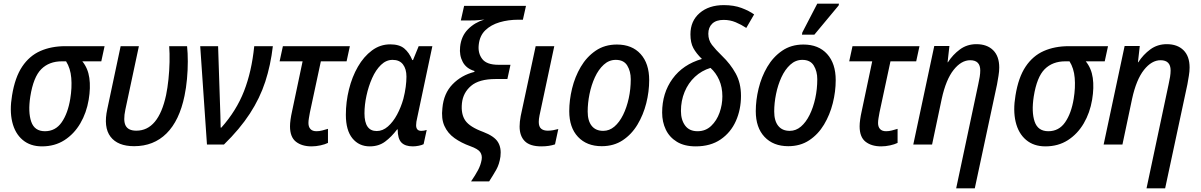

<svg xmlns="http://www.w3.org/2000/svg" viewBox="-20 -792 6581 1052"><path d="M210 10Q146 10 104 -25.5Q62 -61 47 -124Q32 -187 46 -269Q62 -368 101.5 -427Q141 -486 201 -512.5Q261 -539 338 -539H553L535 -456H431Q462 -418 469.5 -365Q477 -312 466 -246Q454 -174 420 -116Q386 -58 333 -24Q280 10 210 10ZM226 -73Q284 -73 318 -122Q352 -171 365 -251Q375 -312 370.5 -365Q366 -418 342 -456H319Q249 -456 206 -413Q163 -370 146 -263Q133 -178 151 -125.5Q169 -73 226 -73Z M715 9Q625 9 585.5 -43Q546 -95 568 -195L641 -539H741L667 -192Q654 -131 668.5 -103.5Q683 -76 727 -76Q848 -76 890 -271Q898 -310 903 -357.5Q908 -405 909 -452.5Q910 -500 907 -539H1005Q1009 -502 1009 -455Q1009 -408 1004.5 -359Q1000 -310 991 -267Q963 -131 892.5 -61Q822 9 715 9Z M1114 0 1077 -539H1175L1185 -234Q1186 -201 1187.5 -160.5Q1189 -120 1189 -93H1193Q1275 -185 1317 -292.5Q1359 -400 1373 -539H1475Q1463 -435 1433.5 -344.5Q1404 -254 1349 -169.5Q1294 -85 1207 0Z M1687 10Q1634 10 1601.5 -15.5Q1569 -41 1569 -100Q1569 -116 1572 -137.5Q1575 -159 1580 -181L1638 -456H1512L1530 -539H1897L1879 -456H1738L1678 -176Q1675 -159 1672.5 -144.5Q1670 -130 1670 -118Q1670 -97 1681 -85Q1692 -73 1714 -73Q1730 -73 1745 -77Q1760 -81 1777 -86V-9Q1761 -1 1736 4.5Q1711 10 1687 10Z M2006 10Q1947 10 1911 -34Q1875 -78 1875 -163Q1875 -233 1892 -302Q1909 -371 1941 -426.5Q1973 -482 2018 -515.5Q2063 -549 2118 -549Q2168 -549 2195 -526.5Q2222 -504 2239 -463H2243L2274 -539H2349L2266 -147Q2263 -135 2261.5 -125Q2260 -115 2260 -106Q2260 -75 2288 -75Q2303 -75 2318 -80L2301 -2Q2292 3 2274.5 6.5Q2257 10 2242 10Q2200 10 2179.5 -11Q2159 -32 2159 -83H2156Q2125 -42 2090 -16Q2055 10 2006 10ZM2044 -74Q2077 -74 2105.5 -99Q2134 -124 2155.5 -164Q2177 -204 2190 -250Q2199 -285 2203 -316Q2207 -347 2207 -372Q2207 -414 2188 -439Q2169 -464 2131 -464Q2096 -464 2067.5 -436.5Q2039 -409 2019 -364Q1999 -319 1988 -268Q1977 -217 1977 -171Q1977 -74 2044 -74Z M2561 202Q2585 167 2599.5 139.5Q2614 112 2619 83Q2623 59 2611 41.5Q2599 24 2557 9Q2507 -9 2470 -35.5Q2433 -62 2415 -102Q2397 -142 2404 -200Q2411 -280 2459.5 -330Q2508 -380 2579 -398L2580 -403Q2535 -416 2515.5 -452.5Q2496 -489 2501 -535Q2507 -594 2544 -631.5Q2581 -669 2634 -685Q2616 -683 2600 -681.5Q2584 -680 2559 -680H2505L2523 -760H2862L2845 -684H2820Q2765 -684 2717.5 -670Q2670 -656 2639 -626Q2608 -596 2603 -546Q2598 -500 2622.5 -468.5Q2647 -437 2711 -437H2777L2760 -359H2695Q2605 -359 2561 -321.5Q2517 -284 2511 -226Q2505 -167 2529.5 -131.5Q2554 -96 2628 -69Q2688 -46 2708 -14Q2728 18 2722 66Q2716 108 2699 138Q2682 168 2660 202Z M2946 10Q2884 10 2855.5 -18.5Q2827 -47 2827 -99Q2827 -124 2833 -156L2915 -539H3017L2936 -159Q2932 -139 2932 -124Q2932 -98 2945 -87Q2958 -76 2981 -76Q2996 -76 3010.5 -78.5Q3025 -81 3039 -85L3021 -1Q2989 10 2946 10Z M3277 9Q3195 9 3147 -42Q3099 -93 3099 -183Q3099 -243 3114.5 -307Q3130 -371 3162 -425.5Q3194 -480 3243.5 -514Q3293 -548 3360 -548Q3443 -548 3490 -496Q3537 -444 3537 -353Q3537 -290 3521 -226.5Q3505 -163 3473 -109.5Q3441 -56 3392 -23.5Q3343 9 3277 9ZM3285 -75Q3319 -75 3346.5 -98.5Q3374 -122 3394 -162.5Q3414 -203 3425 -253.5Q3436 -304 3436 -358Q3436 -401 3417 -432.5Q3398 -464 3354 -464Q3317 -464 3288 -437.5Q3259 -411 3239.5 -368.5Q3220 -326 3210 -276.5Q3200 -227 3200 -181Q3200 -130 3222 -102.5Q3244 -75 3285 -75Z M3792 10Q3730 10 3689 -15Q3648 -40 3628 -82Q3608 -124 3608 -175Q3608 -282 3665 -360.5Q3722 -439 3826 -469Q3795 -499 3779 -528.5Q3763 -558 3763 -604Q3763 -677 3813.5 -720.5Q3864 -764 3946 -764Q4001 -764 4042.5 -748.5Q4084 -733 4112 -713L4069 -639Q4042 -657 4011 -670Q3980 -683 3945 -683Q3904 -683 3882.5 -662.5Q3861 -642 3861 -607Q3861 -572 3881 -546Q3901 -520 3936 -486Q3982 -442 4011 -389.5Q4040 -337 4040 -267Q4040 -192 4012 -129Q3984 -66 3928.5 -28Q3873 10 3792 10ZM3802 -73Q3846 -73 3876.5 -102Q3907 -131 3922.5 -174.5Q3938 -218 3938 -264Q3938 -314 3920.5 -353.5Q3903 -393 3873 -420Q3824 -405 3787.5 -371Q3751 -337 3731 -288.5Q3711 -240 3711 -184Q3711 -135 3734 -104Q3757 -73 3802 -73Z M4299 9Q4217 9 4169 -42Q4121 -93 4121 -183Q4121 -243 4136.5 -307Q4152 -371 4184 -425.5Q4216 -480 4265.5 -514Q4315 -548 4382 -548Q4465 -548 4512 -496Q4559 -444 4559 -353Q4559 -290 4543 -226.5Q4527 -163 4495 -109.5Q4463 -56 4414 -23.5Q4365 9 4299 9ZM4307 -75Q4341 -75 4368.5 -98.5Q4396 -122 4416 -162.5Q4436 -203 4447 -253.5Q4458 -304 4458 -358Q4458 -401 4439 -432.5Q4420 -464 4376 -464Q4339 -464 4310 -437.5Q4281 -411 4261.5 -368.5Q4242 -326 4232 -276.5Q4222 -227 4222 -181Q4222 -130 4244 -102.5Q4266 -75 4307 -75ZM4374 -602 4376 -614 4458 -772H4577L4575 -762L4442 -602Z M4808 10Q4755 10 4722.5 -15.5Q4690 -41 4690 -100Q4690 -116 4693 -137.5Q4696 -159 4701 -181L4759 -456H4633L4651 -539H5018L5000 -456H4859L4799 -176Q4796 -159 4793.5 -144.5Q4791 -130 4791 -118Q4791 -97 4802 -85Q4813 -73 4835 -73Q4851 -73 4866 -77Q4881 -81 4898 -86V-9Q4882 -1 4857 4.5Q4832 10 4808 10Z M5340 -330Q5345 -352 5348 -371Q5351 -390 5351 -406Q5351 -462 5296 -462Q5247 -462 5205 -409Q5163 -356 5140 -251L5087 0H4984L5099 -540H5182L5172 -451H5174Q5201 -493 5240 -521.5Q5279 -550 5330 -550Q5388 -550 5421.5 -517Q5455 -484 5455 -422Q5455 -401 5451 -377Q5447 -353 5443 -330L5321 240H5219Z M5708 10Q5644 10 5602 -25.5Q5560 -61 5545 -124Q5530 -187 5544 -269Q5560 -368 5599.5 -427Q5639 -486 5699 -512.5Q5759 -539 5836 -539H6051L6033 -456H5929Q5960 -418 5967.5 -365Q5975 -312 5964 -246Q5952 -174 5918 -116Q5884 -58 5831 -24Q5778 10 5708 10ZM5724 -73Q5782 -73 5816 -122Q5850 -171 5863 -251Q5873 -312 5868.5 -365Q5864 -418 5840 -456H5817Q5747 -456 5704 -413Q5661 -370 5644 -263Q5631 -178 5649 -125.5Q5667 -73 5724 -73Z M6383 -330Q6388 -352 6391 -371Q6394 -390 6394 -406Q6394 -462 6339 -462Q6290 -462 6248 -409Q6206 -356 6183 -251L6130 0H6027L6142 -540H6225L6215 -451H6217Q6244 -493 6283 -521.5Q6322 -550 6373 -550Q6431 -550 6464.5 -517Q6498 -484 6498 -422Q6498 -401 6494 -377Q6490 -353 6486 -330L6364 240H6262Z"/></svg>

Font: Noto Sans SemiCondensed Medium
Style: Italic
Weight: 500
Width: 4
Italic angle: -12°
Designer: Monotype Design Team
Foundry: Monotype Imaging Inc.
Version: Version 2.013; ttfautohint (v1.8.4.7-5d5b)